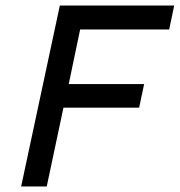

<svg xmlns="http://www.w3.org/2000/svg" viewBox="-20 -670 646 690"><path d="M56 0 195 -650H606L588 -564H268L227 -368H498L480 -283H208L148 0Z"/></svg>

Font: Sometype Mono Medium
Style: Italic
Weight: 500
Italic angle: -12°
Monospace: yes
Designer: Ryoichi Tsunekawa
Foundry: Dharma Type
Version: Version 1.000; ttfautohint (v1.8.3)